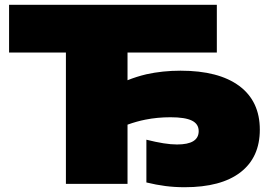

<svg xmlns="http://www.w3.org/2000/svg" viewBox="-20 -770 1132 804"><path d="M593 -6V-185Q633 -175 664.5 -170Q696 -165 721 -165Q767 -165 789.5 -179Q812 -193 812 -221Q812 -251 783.5 -265Q755 -279 694 -279Q639 -279 589 -269Q553 -262 514 -248V0H256V-550H18V-750H888V-550H514V-434Q551 -449 593 -459Q661 -474 736 -474Q896 -474 982 -410Q1068 -346 1068 -227Q1068 -111 987 -48.5Q906 14 753 14Q711 14 672.5 9Q634 4 593 -6Z"/></svg>

Font: Bounded
Style: Regular
Weight: 900
Designer: Vlad Churkin
Version: Version 1.0